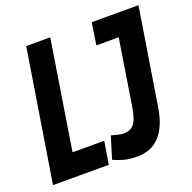

<svg xmlns="http://www.w3.org/2000/svg" viewBox="-136 -826 961 961"><g transform="rotate(-20 345.0 -345.0)"><path d="M-10 0 102 -700H230L138 -121H307L287 0ZM311 -18 347 -135Q364 -130 381 -126Q398 -122 412 -122Q446 -122 465.5 -143.5Q485 -165 496 -229L552 -583H433L451 -700H700L617 -182Q602 -89 557 -39.5Q512 10 436 10Q396 10 366 2Q336 -6 311 -18Z"/></g></svg>

Font: Georama Condensed
Style: Bold Italic
Weight: 700
Width: 3
Italic angle: -9°
Designer: Jean-Baptiste Levee
Foundry: Production Type
Version: Version 1.000